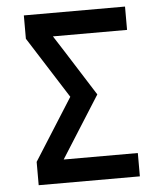

<svg xmlns="http://www.w3.org/2000/svg" viewBox="-53 -781 705 828"><g transform="rotate(-5 300.0 -367.5)"><path d="M81 0V-101L250 -368L81 -634V-735H519V-634H198L241 -567L367 -368L198 -101H519V0Z"/></g></svg>

Font: Iosevka Book
Style: Bold
Weight: 700
Designer: Belleve Invis
Foundry: Belleve Invis
Version: Version 28.0.7; ttfautohint (v1.8.3)